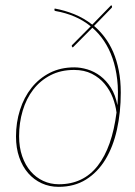

<svg xmlns="http://www.w3.org/2000/svg" viewBox="-20 -719 522 744"><path d="M259.5 -537.5Q258.5 -538.5 258 -540.5Q257.5 -542.5 259.5 -544.5L331.5 -617Q302.5 -640.5 268.2 -655Q234 -669.5 196.5 -676Q189.5 -677 191 -682.5L192 -686Q230.5 -679 267.8 -664Q305 -649 337.5 -623.5L411 -699L413 -696.5Q414 -695.5 414.2 -693Q414.5 -690.5 412.5 -688.5L344.5 -618.5Q367 -599.5 386 -574.2Q405 -549 418.8 -517.2Q432.5 -485.5 440.2 -446.2Q448 -407 448 -360Q448 -283.5 433.2 -217Q418.5 -150.5 388.5 -101Q358.5 -51.5 313.2 -23.2Q268 5 207 5Q171.5 5 141.5 -8.8Q111.5 -22.5 89.2 -48Q67 -73.5 54.5 -109.5Q42 -145.5 42 -190Q42 -244.5 57.5 -293.2Q73 -342 102.2 -378.8Q131.5 -415.5 173.2 -436.8Q215 -458 268 -458Q292.5 -458 319 -450Q345.5 -442 368.8 -424.5Q392 -407 409.8 -379Q427.5 -351 435 -311Q439.5 -365 434.2 -410.5Q429 -456 416 -493.2Q403 -530.5 383.2 -560Q363.5 -589.5 338 -611.5L262 -535ZM208 -5Q303 -5 358.8 -76.8Q414.5 -148.5 431.5 -283Q428 -311.5 416.8 -340.8Q405.5 -370 385.5 -394Q365.5 -418 336 -433Q306.5 -448 267 -448Q215.5 -448 175.8 -427.5Q136 -407 109 -372Q82 -337 68 -290.2Q54 -243.5 54 -191Q54 -148 66 -113.5Q78 -79 98.8 -55Q119.5 -31 147.5 -18Q175.5 -5 208 -5Z"/></svg>

Font: Lato Hairline
Style: Italic
Weight: 250
Italic angle: -7°
Designer: Lukasz Dziedzic
Foundry: Lukasz Dziedzic
Version: Version 1.104; Western+Polish opensource